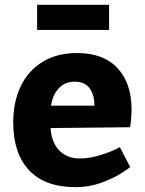

<svg xmlns="http://www.w3.org/2000/svg" viewBox="-20 -771 604 801"><path d="M312 -109.9Q349.1 -109.9 386.5 -120.4Q423.8 -130.9 448.5 -141.8Q473.1 -152.8 480 -157.2L522.9 -74.2Q522.9 -72.3 488 -49.6Q453.1 -26.9 402.6 -8.5Q352.1 9.8 294.9 9.8Q168 9.8 101.6 -60.5Q35.2 -130.9 35.2 -259.8Q35.2 -346.7 67.1 -412.4Q99.1 -478 159.2 -513.9Q219.2 -549.8 301.8 -549.8Q411.6 -549.8 470.2 -486.8Q528.8 -423.8 528.8 -314.9Q528.8 -291 526.4 -268.6Q523.9 -246.1 522.9 -240.2L190.9 -236.8Q194.8 -176.8 227.3 -143.3Q259.8 -109.9 312 -109.9ZM192.9 -330.1H374Q374 -375 354 -402.6Q334 -430.2 292 -430.2Q251 -430.2 225.1 -402.6Q199.2 -375 192.9 -330.1ZM435.1 -646H134.8V-751H435.1Z"/></svg>

Font: Kadwa
Style: Regular
Weight: 400
Designer: Sol Matas
Foundry: Sol Matas
Version: Version 1.000;PS 001.000;hotconv 1.0.70;makeotf.lib2.5.58329